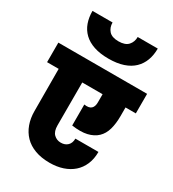

<svg xmlns="http://www.w3.org/2000/svg" viewBox="-250 -1165 1153 1276"><g transform="rotate(30 326.5 -527.5)"><path d="M-14 -740H667V-590H588V-523Q588 -466 575.5 -421.5Q563 -377 533.5 -349Q504 -321 457 -310Q410 -299 341 -309V-470Q378 -464 395 -479Q412 -494 412 -527V-590H256V-261Q256 -215 278 -193.5Q300 -172 332 -172Q364 -172 383.5 -191Q403 -210 403 -244H580Q580 -190 562 -148Q544 -106 511.5 -77.5Q479 -49 434 -34Q389 -19 334 -19Q270 -19 221.5 -37Q173 -55 141 -88Q109 -121 92.5 -166.5Q76 -212 76 -267L75 -590H-14ZM327 -814Q262 -814 214.5 -830Q167 -846 136.5 -875.5Q106 -905 91.5 -945.5Q77 -986 77 -1036H231Q231 -998 253.5 -972.5Q276 -947 327 -947Q378 -947 401 -972.5Q424 -998 424 -1036H578Q578 -986 563 -945.5Q548 -905 517.5 -875.5Q487 -846 439.5 -830Q392 -814 327 -814Z"/></g></svg>

Font: SVN-Poppins ExtraBold
Style: Regular
Weight: 800
Designer: Ninad Kale (Devanagari), Jonny Pinhorn (Latin)
Foundry: Indian Type Foundry
Version: Version 3.002 2017; ttfautohint (v1.8.3)